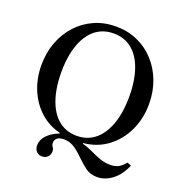

<svg xmlns="http://www.w3.org/2000/svg" viewBox="-161 -912 1154 1217"><g transform="rotate(20 416.0 -303.0)"><path d="M254 163Q230 163 215.8 147.2Q201.5 131.5 201.5 106Q201.5 69 230.8 38.2Q260 7.5 310.5 -12V-16Q233 -34.5 175 -86.8Q117 -139 85 -215.2Q53 -291.5 53 -381Q53 -464.5 79.8 -535.5Q106.5 -606.5 155.2 -659.8Q204 -713 270.2 -742.5Q336.5 -772 415.5 -772Q494.5 -772 561 -742.5Q627.5 -713 676.2 -659.8Q725 -606.5 752 -535.5Q779 -464.5 779 -381Q779 -283 740.5 -201Q702 -119 632.8 -67Q563.5 -15 470.5 -6V-1.5Q503 6.5 536 22.5Q569 38.5 604.8 51.8Q640.5 65 679.5 65Q712 65 734.5 52.5Q757 40 777.5 14L804.5 25Q774 96 726 131.2Q678 166.5 626.5 166.5Q579.5 166.5 547 141.8Q514.5 117 485 88Q442.5 46 413 29.5Q383.5 13 350.5 13Q319.5 13 304.5 25.5Q289.5 38 289.5 57Q289.5 73.5 298 83.5Q306.5 93.5 306.5 111Q306.5 133.5 291.5 148.2Q276.5 163 254 163ZM415.5 -35Q460 -35 496.2 -51Q532.5 -67 560.2 -97.5Q588 -128 607 -170.8Q626 -213.5 635.5 -267Q645 -320.5 645 -383Q645 -445 635.5 -497.8Q626 -550.5 607.5 -592.5Q589 -634.5 561.5 -664.2Q534 -694 497.8 -709.8Q461.5 -725.5 417 -725.5Q372 -725.5 335.5 -709.8Q299 -694 271.2 -664Q243.5 -634 224.8 -591.8Q206 -549.5 196.5 -496.2Q187 -443 187 -381Q187 -319 196.5 -266Q206 -213 224.8 -170.2Q243.5 -127.5 271 -97.2Q298.5 -67 334.8 -51Q371 -35 415.5 -35Z"/></g></svg>

Font: Libre Caslon Text
Style: Regular
Weight: 400
Designer: Pablo Impallari, Rodrigo Fuenzalida, Katja Schimmel
Foundry: Pablo Impallari, Rodrigo Fuenzalida
Version: Version 2.000